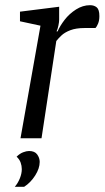

<svg xmlns="http://www.w3.org/2000/svg" viewBox="-20 -533 403 740"><path d="M59 0 136 -434 57 -451V-488L208 -507V-457Q208 -448 205 -434Q202 -420 198 -412H202Q211 -433 229 -456.5Q247 -480 273 -496.5Q299 -513 327 -513Q343 -513 353 -504.5Q363 -496 363 -471Q363 -454 358 -442Q353 -430 348 -425H306Q273 -425 251 -416.5Q229 -408 216.5 -396Q204 -384 197 -375L140 0ZM37 187Q49 173 56.5 154.5Q64 136 64 119Q64 106 59.5 93.5Q55 81 44 71Q56 59 69 54Q82 49 92 49Q114 49 123.5 62.5Q133 76 133 91Q133 116 115.5 143.5Q98 171 73 187Z"/></svg>

Font: Faustina
Style: Italic
Weight: 400
Italic angle: -8°
Designer: Alfonso Garcia
Foundry: http://www.omnibus-type.com
Version: Version 1.200